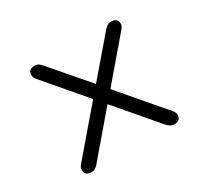

<svg xmlns="http://www.w3.org/2000/svg" viewBox="-152 -989 1304 1218"><g transform="rotate(-30 500.0 -380.0)"><path d="M197.3 2.9Q175.8 2.9 162.6 -7.3Q149.4 -17.6 149.4 -40Q149.4 -49.8 153.3 -58.1Q157.2 -66.4 163.1 -73.2L437.5 -393.6L187.5 -686.5Q181.6 -694.3 177.7 -702.6Q173.8 -710.9 173.8 -720.7Q173.8 -744.1 187 -753.4Q200.2 -762.7 221.7 -762.7Q238.3 -762.7 249.5 -754.9Q260.7 -747.1 270.5 -735.4L501 -467.8L730.5 -735.4Q741.2 -747.1 752.4 -754.9Q763.7 -762.7 780.3 -762.7Q801.8 -762.7 814.9 -753.4Q828.1 -744.1 828.1 -720.7Q828.1 -710.9 824.2 -702.6Q820.3 -694.3 814.5 -687.5L563.5 -393.6L837.9 -73.2Q843.8 -66.4 847.7 -58.1Q851.6 -49.8 851.6 -40Q851.6 -17.6 838.9 -7.3Q826.2 2.9 803.7 2.9Q788.1 2.9 775.9 -4.9Q763.7 -12.7 752.9 -24.4L500 -320.3L248 -24.4Q238.3 -12.7 226.1 -4.9Q213.9 2.9 197.3 2.9Z"/></g></svg>

Font: Kosugi Maru
Style: Regular
Weight: 400
Designer: MOTOYA
Version: Version 4.002